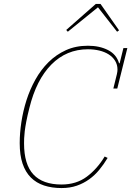

<svg xmlns="http://www.w3.org/2000/svg" viewBox="-20 -942 666 974"><path d="M292 12Q243 12 203.5 -1Q164 -14 136.5 -41.5Q109 -69 94.5 -112Q80 -155 80 -216Q80 -267 88.5 -323Q97 -379 114.5 -434Q132 -489 160 -539Q188 -589 226.5 -627Q265 -665 314.5 -687.5Q364 -710 426 -710Q485 -710 528 -688Q571 -666 584 -621H587L606 -698H626L575 -493H555L573 -566Q576 -579 576 -589Q576 -614 564 -633.5Q552 -653 531.5 -666Q511 -679 484 -685.5Q457 -692 426 -692Q317 -692 240.5 -614.5Q164 -537 129 -394Q119 -355 113.5 -326Q108 -297 105.5 -276Q103 -255 102.5 -240Q102 -225 102 -215Q102 -108 149.5 -57Q197 -6 292 -6Q367 -6 420 -45.5Q473 -85 511 -148L526 -141Q507 -109 484 -81Q461 -53 432.5 -32.5Q404 -12 369.5 0Q335 12 292 12ZM316 -790 466 -922H490L584 -788L574 -781L477 -905L324 -781Z"/></svg>

Font: IBM Plex Serif Thin
Style: Italic
Weight: 100
Italic angle: -14°
Designer: Mike Abbink, Paul van der Laan, Pieter van Rosmalen
Foundry: Bold Monday
Version: Version 3.001